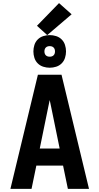

<svg xmlns="http://www.w3.org/2000/svg" viewBox="-20 -1216 640 1236"><path d="M47 0 224 -735H376L553 0H417L386 -150H214L183 0ZM364 -260 317 -490Q313 -511 308.5 -531.5Q304 -552 300 -572Q296 -552 291.5 -531.5Q287 -511 283 -490L236 -260ZM300 -780Q279 -780 258.5 -786.5Q238 -793 223 -808Q208 -823 201.5 -843.5Q195 -864 195 -885Q195 -906 201.5 -926.5Q208 -947 223 -962Q238 -977 258.5 -983.5Q279 -990 300 -990Q321 -990 341.5 -983.5Q362 -977 377 -962Q392 -947 398.5 -926.5Q405 -906 405 -885Q405 -864 398.5 -843.5Q392 -823 377 -808Q362 -793 341.5 -786.5Q321 -780 300 -780ZM300 -851Q307 -851 313.5 -853Q320 -855 325 -860Q330 -865 332 -871.5Q334 -878 334 -885Q334 -892 332 -898.5Q330 -905 325 -910Q320 -915 313.5 -917Q307 -919 300 -919Q293 -919 286.5 -917Q280 -915 275 -910Q270 -905 268 -898.5Q266 -892 266 -885Q266 -878 268 -871.5Q270 -865 275 -860Q280 -855 286.5 -853Q293 -851 300 -851ZM284 -990 218 -1050 360 -1196 441 -1124Z"/></svg>

Font: Iosevka Extrabold Extended
Style: Regular
Weight: 800
Width: 7
Monospace: yes
Designer: Belleve Invis
Foundry: Belleve Invis
Version: Version 32.5.0; ttfautohint (v1.8.4)